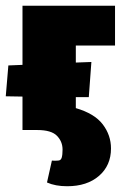

<svg xmlns="http://www.w3.org/2000/svg" viewBox="-28 -451 443 666"><path d="M235 -293V-234L289 -236L280 -114H235V-76Q300 -57 328.5 -19.5Q357 18 357 64Q357 123 315.5 159Q274 195 205 195Q164 195 135 182L152 106Q163 107 173 106Q183 106 186 96Q189 86 189 68Q189 40 169.5 20Q150 0 101 0H50V-116L-8 -117L1 -224L50 -226V-431H371V-293Z"/></svg>

Font: Ysabeau Heavy
Style: Regular
Weight: 800
Designer: Christian Thalmann (Catharsis Fonts)
Version: Version 0.003